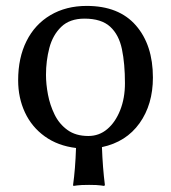

<svg xmlns="http://www.w3.org/2000/svg" viewBox="-20 -485 570 640"><path d="M40.5 -217.3Q40.5 -292.5 68.4 -348.1Q96.2 -403.8 148.2 -434.6Q200.2 -465.3 269 -465.3Q376.5 -465.3 433.1 -400.1Q489.7 -335 489.7 -226.6Q489.7 -136.7 445.1 -74.2Q400.4 -11.7 319.8 5.4Q322.3 74.2 329.6 131.3L327.6 134.8Q327.6 134.8 315.9 133.1Q304.2 131.3 276.9 131.3Q249 131.3 236.8 133.1Q224.6 134.8 224.6 134.8L223.6 131.3Q231 79.6 233.4 8.3Q172.9 1 129.4 -30.3Q85.9 -61.5 63.2 -110.1Q40.5 -158.7 40.5 -217.3ZM261.7 -422.9Q212.4 -422.9 184.1 -395.5Q155.8 -368.2 144.5 -325.2Q133.3 -282.2 133.3 -235.4Q133.3 -204.6 139.9 -169.7Q146.5 -134.8 161.9 -103.3Q177.2 -71.8 204.8 -51.8Q232.4 -31.7 274.4 -31.7Q310.5 -31.7 337.6 -54.7Q364.7 -77.6 380.6 -117.7Q396.5 -157.7 396.5 -207.5Q396.5 -272.5 386.5 -320.8Q376.5 -369.1 347.2 -396Q317.9 -422.9 261.7 -422.9Z"/></svg>

Font: Kurinto Seri
Style: Regular
Weight: 400
Designer: Kurinto was developed by Clint Goss from a range of fonts that are compatible with the SIL Open Font License Version 1.1
Foundry: Clinton F. Goss
Version: Version 2.196; July 25, 2020